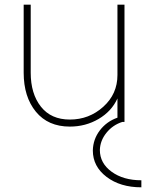

<svg xmlns="http://www.w3.org/2000/svg" viewBox="-20 -520 713 819"><path d="M481 -18V-100Q456 -45 400.5 -12.5Q345 20 278 20Q185 20 133 -43.5Q81 -107 81 -210V-500H111V-210Q111 -120 154.5 -65Q198 -10 278 -10Q360 -10 420.5 -64.5Q481 -119 481 -200V-500H511V0H502Q461 13 434 46.5Q407 80 406 120Q406 176 456 212.5Q506 249 583 249V279Q493 279 434.5 234.5Q376 190 376 122Q377 74 406 36Q435 -2 481 -18Z"/></svg>

Font: Metropolitano Thin
Style: Regular
Weight: 250
Designer: Fonts by Alex Slobzheninov & Chris M. Simpson / Changes by Cristiano Sobral
Foundry: Fonts by Alex Slobzheninov & Chris M. Simpson / Changes by Cristiano Sobral
Version: Version 1.00;August 30, 2020;FontCreator 13.0.0.2681 64-bit